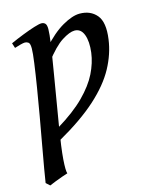

<svg xmlns="http://www.w3.org/2000/svg" viewBox="-112 -530 681 847"><g transform="rotate(-15 228.0 -106.5)"><path d="M426.8 -312Q418 -247.1 384 -184.6Q350.1 -122.1 282.2 -60.8Q214.4 0.5 103 63.5L155.8 -344.2Q206.5 -401.4 252.9 -428Q299.3 -454.6 332.5 -454.6Q381.8 -454.6 409.7 -421.4Q437.5 -388.2 426.8 -312ZM337.9 -274.9Q344.2 -325.2 332.3 -356.7Q320.3 -388.2 291.5 -388.2Q269 -388.2 233.2 -365.5Q197.3 -342.8 150.4 -281.2L111.8 6.8Q191.4 -41.5 238.8 -89.1Q286.1 -136.7 309.1 -183.1Q332 -229.5 337.9 -274.9ZM182.1 -424.8Q182.1 -403.8 175.3 -356.4Q168.5 -309.1 154.1 -223.6Q139.6 -138.2 117.2 -2.9Q100.6 97.7 96.9 148.2Q93.3 198.7 98.1 211.9Q88.9 214.4 71.5 220.7Q54.2 227.1 37.1 233.6Q20 240.2 11.7 244.1L-5.4 228.5Q-2.9 210 4.9 165.5Q12.7 121.1 23.4 61.5Q34.2 2 45.7 -63Q57.1 -127.9 66.9 -188.2Q76.7 -248.5 83 -294.7Q89.4 -340.8 89.4 -361.3Q89.4 -383.8 82 -388.9Q74.7 -394 66.4 -394Q59.6 -394 44.9 -390.1Q30.3 -386.2 18.6 -382.3L11.2 -405.3Q39.1 -418 69.6 -429.9Q100.1 -441.9 124.5 -449.5Q148.9 -457 158.2 -457Q168.9 -457 175.5 -450.4Q182.1 -443.8 182.1 -424.8Z"/></g></svg>

Font: Gentium Book Plus
Style: Italic
Weight: 400
Italic angle: -8°
Designer: Victor Gaultney, Annie Olsen, Iska Routamaa, Becca Hirsbrunner
Foundry: SIL International
Version: Version 6.101